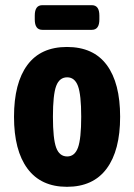

<svg xmlns="http://www.w3.org/2000/svg" viewBox="-20 -712 517 740"><path d="M238 8Q138 8 86 -62Q34 -132 34 -262Q34 -392 85.5 -461.5Q137 -531 238 -531Q340 -531 391.5 -461.5Q443 -392 443 -262Q443 -132 391 -62Q339 8 238 8ZM239 -109Q268 -109 280.5 -143Q293 -177 293 -262Q293 -347 280.5 -380.5Q268 -414 239 -414Q209 -414 196.5 -380.5Q184 -347 184 -262Q184 -177 196.5 -143Q209 -109 239 -109ZM143 -597Q114 -597 114 -637V-652Q114 -692 143 -692H334Q363 -692 363 -652V-637Q363 -597 334 -597Z"/></svg>

Font: Asap Condensed VF Beta
Style: Regular
Weight: 400
Designer: Pablo Cosgaya
Foundry: Omnibus-Type
Version: Version 1.008